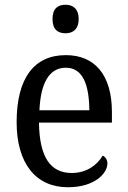

<svg xmlns="http://www.w3.org/2000/svg" viewBox="-20 -778 537 808"><path d="M256 -638C285 -638 311 -653 311 -698C311 -743 285 -758 256 -758C224 -758 201 -743 201 -698C201 -653 224 -638 256 -638ZM266 10C379 10 432 -49 432 -90C432 -107 422 -119 412 -123C390 -85 346 -50 282 -50C193 -50 146 -115 144 -262H451V-306C451 -464 378 -546 257 -546C125 -546 50 -451 50 -264C50 -91 130 10 266 10ZM356 -314H146C151 -430 188 -493 257 -493C329 -493 355 -421 356 -314Z"/></svg>

Font: Noto Serif Ethiopic SemiCondensed
Style: Regular
Weight: 400
Width: 4
Designer: Monotype Design Team
Foundry: Monotype Imaging Inc.
Version: Version 2.102